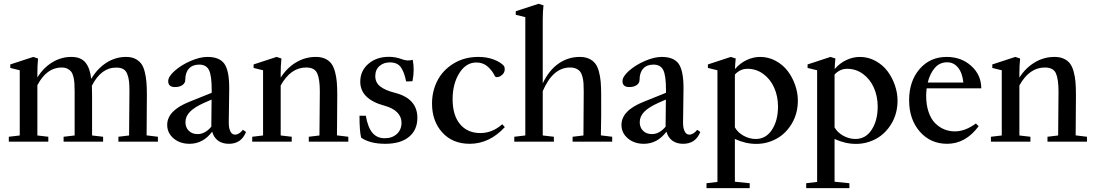

<svg xmlns="http://www.w3.org/2000/svg" viewBox="-20 -746 5766 1011"><path d="M26.4 0V-25.9L84 -32.7V-376L34.2 -388.2V-406.7L155.3 -446.3L180.2 -438Q176.8 -397.9 176.8 -360.4V-338.4Q208.5 -389.2 255.1 -417.7Q301.8 -446.3 355.5 -446.3Q405.3 -446.3 429.4 -417.5Q453.6 -388.7 460.4 -330.6Q492.7 -385.3 540.5 -415.8Q588.4 -446.3 644 -446.3Q671.4 -446.3 690.9 -437Q710.4 -427.7 722.7 -411.9Q734.9 -396 741.7 -369.6Q748.5 -343.3 751 -314.5Q753.4 -285.6 753.4 -245.6Q753.4 -137.2 752 -33.2L811.5 -25.9V0H603.5V-25.9L659.7 -32.7Q661.6 -184.1 661.6 -264.6Q661.6 -296.9 659.4 -317.4Q657.2 -337.9 650.1 -356Q643.1 -374 629.2 -382.1Q615.2 -390.1 592.8 -390.1Q513.2 -391.1 463.9 -294.9Q464.8 -263.7 464.8 -245.6V-32.7L522.9 -25.9V0H314.9V-25.9L373 -32.7V-264.6Q373 -290 371.8 -307.6Q370.6 -325.2 366.5 -342Q362.3 -358.9 354.7 -368.7Q347.2 -378.4 334.7 -384.5Q322.3 -390.6 304.2 -390.6Q226.1 -390.6 176.8 -297.4V-32.7L234.4 -25.9V0Z M978 11.2Q927.7 11.2 894 -17.3Q860.4 -45.9 860.4 -88.4Q860.4 -164.1 978 -210.4L1094.7 -257.3V-273.9Q1094.7 -348.6 1080.3 -377.2Q1065.9 -405.8 1028.8 -405.8Q994.1 -405.8 974.9 -384.8Q955.6 -363.8 955.6 -325.7Q955.6 -308.6 940.7 -298.1Q925.8 -287.6 901.4 -287.6Q865.7 -287.6 865.7 -318.8Q865.7 -342.8 900.1 -373.3Q934.6 -403.8 983.6 -425Q1032.7 -446.3 1072.3 -446.3Q1135.7 -446.3 1161.4 -410.2Q1187 -374 1187 -282.7Q1187 -249.5 1185.8 -188.5Q1184.6 -127.4 1184.6 -103.5Q1184.1 -73.2 1192.6 -55.2Q1201.2 -37.1 1217.3 -37.1Q1238.8 -37.1 1259.3 -62.5L1275.4 -51.3Q1251 11.2 1185.1 11.2Q1150.9 11.2 1128.2 -5.4Q1105.5 -22 1097.2 -52.7Q1049.3 11.2 978 11.2ZM956.5 -102.5Q956.5 -74.7 974.1 -57.4Q991.7 -40 1019.5 -40Q1059.1 -39.1 1092.8 -79.1V-92.8L1094.2 -221.7L1056.2 -205.1Q1004.4 -182.1 980.5 -157.7Q956.5 -133.3 956.5 -102.5Z M1308.1 0V-25.9L1365.2 -32.7V-376L1315.4 -388.2V-406.7L1436.5 -446.3L1461.9 -438Q1458 -401.4 1458 -360.4V-337.4Q1491.2 -389.2 1539.3 -417.7Q1587.4 -446.3 1643.1 -446.3Q1671.4 -446.3 1691.7 -437Q1711.9 -427.7 1724.1 -411.9Q1736.3 -396 1743.7 -369.6Q1751 -343.3 1753.4 -314.5Q1755.9 -285.6 1755.9 -245.6Q1755.9 -137.2 1754.4 -33.2L1814 -25.9V0H1606V-25.9L1662.1 -32.7Q1664.1 -184.1 1664.1 -264.6Q1664.1 -330.1 1650.1 -360.4Q1636.2 -390.6 1592.3 -390.6Q1510.3 -390.6 1458 -295.9V-32.7L1516.1 -25.9V0Z M2008.8 11.2Q1928.2 11.2 1881.8 -21Q1873 -53.2 1873 -136.7H1906.2Q1916.5 -76.7 1940.4 -47.4Q1964.4 -18.1 2005.9 -18.1Q2044.9 -18.1 2069.6 -40.5Q2094.2 -63 2094.2 -99.6Q2094.2 -131.3 2071.5 -154.3Q2048.8 -177.2 2005.9 -189Q1877 -223.6 1877 -315.9Q1877 -372.6 1919.4 -409.7Q1961.9 -446.8 2028.8 -446.8Q2063.5 -446.8 2098.1 -433.6Q2126.5 -422.9 2153.3 -431.2Q2158.2 -406.7 2158.2 -377.9Q2158.2 -350.1 2151.9 -318.4L2118.7 -316.9Q2113.3 -341.3 2108.4 -356Q2103.5 -370.6 2094.2 -386.5Q2085 -402.3 2069.8 -409.9Q2054.7 -417.5 2033.2 -417.5Q2000 -417.5 1978 -398.2Q1956.1 -378.9 1956.1 -345.2Q1956.1 -310.5 1983.2 -290Q2010.3 -269.5 2059.6 -257.3Q2177.7 -227.1 2177.7 -125.5Q2177.7 -61.5 2133.3 -25.1Q2088.9 11.2 2008.8 11.2Z M2453.1 11.2Q2363.3 11.2 2309.1 -48.3Q2254.9 -107.9 2254.9 -200.7Q2254.9 -266.1 2283.2 -321.3Q2311.5 -376.5 2368.2 -411.4Q2424.8 -446.3 2499 -446.3Q2543.9 -446.3 2580.3 -432.4Q2616.7 -418.5 2634.3 -397.9Q2637.7 -390.1 2637.7 -381.3Q2637.7 -363.8 2624 -351.8Q2610.4 -339.8 2596.2 -339.8Q2587.9 -339.8 2585.4 -346.2Q2571.8 -374.5 2547.6 -395.8Q2523.4 -417 2488.3 -417Q2433.6 -417 2398.4 -360.6Q2363.3 -304.2 2363.3 -223.6Q2363.3 -139.2 2402.3 -92.3Q2441.4 -45.4 2509.3 -45.4Q2572.8 -45.4 2624.5 -91.8L2638.2 -76.7Q2557.1 11.2 2453.1 11.2Z M2688 0V-25.9L2746.1 -32.7V-655.8L2695.8 -668V-687L2816.4 -726.1L2841.8 -717.8Q2837.9 -681.6 2837.9 -641.1V-307.1Q2870.6 -376 2920.9 -411.1Q2971.2 -446.3 3032.7 -446.3Q3061 -446.3 3081.3 -437Q3101.6 -427.7 3114 -411.9Q3126.5 -396 3133.5 -369.9Q3140.6 -343.8 3143.1 -314.7Q3145.5 -285.6 3145.5 -245.6Q3146.5 -138.7 3144 -33.2L3203.6 -25.9V0H2995.1V-25.9L3052.2 -32.7Q3053.7 -259.8 3053.7 -264.6Q3053.7 -290.5 3052.5 -307.9Q3051.3 -325.2 3046.9 -342Q3042.5 -358.9 3034.9 -368.7Q3027.3 -378.4 3014.2 -384.5Q3001 -390.6 2981.9 -390.6Q2891.1 -390.6 2837.9 -266.1V-32.7L2896.5 -25.9V0Z M3370.1 11.2Q3319.8 11.2 3286.1 -17.3Q3252.4 -45.9 3252.4 -88.4Q3252.4 -164.1 3370.1 -210.4L3486.8 -257.3V-273.9Q3486.8 -348.6 3472.4 -377.2Q3458 -405.8 3420.9 -405.8Q3386.2 -405.8 3366.9 -384.8Q3347.7 -363.8 3347.7 -325.7Q3347.7 -308.6 3332.8 -298.1Q3317.9 -287.6 3293.5 -287.6Q3257.8 -287.6 3257.8 -318.8Q3257.8 -342.8 3292.2 -373.3Q3326.7 -403.8 3375.7 -425Q3424.8 -446.3 3464.4 -446.3Q3527.8 -446.3 3553.5 -410.2Q3579.1 -374 3579.1 -282.7Q3579.1 -249.5 3577.9 -188.5Q3576.7 -127.4 3576.7 -103.5Q3576.2 -73.2 3584.7 -55.2Q3593.3 -37.1 3609.4 -37.1Q3630.9 -37.1 3651.4 -62.5L3667.5 -51.3Q3643.1 11.2 3577.1 11.2Q3543 11.2 3520.3 -5.4Q3497.6 -22 3489.3 -52.7Q3441.4 11.2 3370.1 11.2ZM3348.6 -102.5Q3348.6 -74.7 3366.2 -57.4Q3383.8 -40 3411.6 -40Q3451.2 -39.1 3484.9 -79.1V-92.8L3486.3 -221.7L3448.2 -205.1Q3396.5 -182.1 3372.6 -157.7Q3348.6 -133.3 3348.6 -102.5Z M3700.2 244.6V218.8L3757.8 211.9V-376L3707.5 -388.2V-406.7L3828.1 -446.3L3854 -438Q3851.1 -411.1 3850.1 -382.3Q3877.4 -414.1 3912.4 -430.2Q3947.3 -446.3 3982.4 -446.3Q4026.9 -446.3 4065.2 -425.3Q4103.5 -404.3 4128.4 -371.1Q4153.3 -337.9 4167.2 -297.4Q4181.2 -256.8 4181.2 -216.8Q4181.2 -148.9 4149.7 -95.7Q4118.2 -42.5 4068.6 -15.4Q4019 11.7 3961.9 11.7Q3906.2 11.7 3849.6 -14.2V210.9L3927.7 218.8V244.6ZM3915.5 -383.8Q3877.9 -383.8 3849.6 -353.5V-75.2Q3865.7 -47.4 3896.2 -30.8Q3926.8 -14.2 3959.5 -14.2Q4013.2 -14.2 4044.9 -62.7Q4076.7 -111.3 4076.7 -185.1Q4076.7 -238.3 4056.9 -283.4Q4037.1 -328.6 3999.8 -356.2Q3962.4 -383.8 3915.5 -383.8Z M4225.1 244.6V218.8L4282.7 211.9V-376L4232.4 -388.2V-406.7L4353 -446.3L4378.9 -438Q4376 -411.1 4375 -382.3Q4402.3 -414.1 4437.3 -430.2Q4472.2 -446.3 4507.3 -446.3Q4551.8 -446.3 4590.1 -425.3Q4628.4 -404.3 4653.3 -371.1Q4678.2 -337.9 4692.1 -297.4Q4706.1 -256.8 4706.1 -216.8Q4706.1 -148.9 4674.6 -95.7Q4643.1 -42.5 4593.5 -15.4Q4543.9 11.7 4486.8 11.7Q4431.2 11.7 4374.5 -14.2V210.9L4452.6 218.8V244.6ZM4440.4 -383.8Q4402.8 -383.8 4374.5 -353.5V-75.2Q4390.6 -47.4 4421.1 -30.8Q4451.7 -14.2 4484.4 -14.2Q4538.1 -14.2 4569.8 -62.7Q4601.6 -111.3 4601.6 -185.1Q4601.6 -238.3 4581.8 -283.4Q4562 -328.6 4524.7 -356.2Q4487.3 -383.8 4440.4 -383.8Z M4967.3 11.2Q4879.4 11.2 4823.2 -53.2Q4767.1 -117.7 4767.1 -218.3Q4767.1 -318.8 4822.3 -382.6Q4877.4 -446.3 4964.4 -446.3Q5042 -446.3 5094.5 -398.7Q5147 -351.1 5147 -280.8H4859.4Q4856.9 -257.8 4856.9 -241.2Q4856.9 -193.8 4869.4 -157Q4881.8 -120.1 4903.3 -98.1Q4924.8 -76.2 4951.4 -65.2Q4978 -54.2 5008.3 -54.2Q5062 -54.2 5118.7 -95.7L5133.3 -81.5Q5064.5 11.2 4967.3 11.2ZM4967.3 -418Q4927.7 -418 4902.1 -388.2Q4876.5 -358.4 4865.2 -311.5H5052.7Q5047.4 -362.3 5024.7 -390.1Q5002 -418 4967.3 -418Z M5197.8 0V-25.9L5254.9 -32.7V-376L5205.1 -388.2V-406.7L5326.2 -446.3L5351.6 -438Q5347.7 -401.4 5347.7 -360.4V-337.4Q5380.9 -389.2 5429 -417.7Q5477.1 -446.3 5532.7 -446.3Q5561 -446.3 5581.3 -437Q5601.6 -427.7 5613.8 -411.9Q5626 -396 5633.3 -369.6Q5640.6 -343.3 5643.1 -314.5Q5645.5 -285.6 5645.5 -245.6Q5645.5 -137.2 5644 -33.2L5703.6 -25.9V0H5495.6V-25.9L5551.8 -32.7Q5553.7 -184.1 5553.7 -264.6Q5553.7 -330.1 5539.8 -360.4Q5525.9 -390.6 5481.9 -390.6Q5399.9 -390.6 5347.7 -295.9V-32.7L5405.8 -25.9V0Z"/></svg>

Font: Elstob Medium
Style: Regular
Weight: 500
Designer: Peter S. Baker
Version: Version 1.015